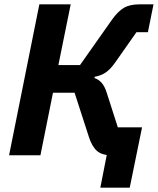

<svg xmlns="http://www.w3.org/2000/svg" viewBox="-20 -718 730 888"><path d="M444 150 479 -28 509 0H494Q451 0 428 -20.5Q405 -41 391 -85L325 -289H225L167 0H22L162 -698H307L250 -417H350L498 -627Q525 -665 552.5 -681.5Q580 -698 626 -698H690L664 -569H611L512 -428Q490 -397 468.5 -382.5Q447 -368 418 -363L417 -357Q437 -350 450.5 -334.5Q464 -319 473 -291L525 -129H637L580 150Z"/></svg>

Font: IBM Plex Sans
Style: Italic
Weight: 400
Italic angle: -11.31°
Designer: Mike Abbink, Paul van der Laan, Pieter van Rosmalen
Foundry: Bold Monday
Version: Version 3.201